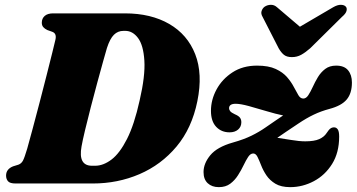

<svg xmlns="http://www.w3.org/2000/svg" viewBox="-20 -755 1468 790"><path d="M5 -32.5Q5 -59 33.5 -70.5L56 -77.5Q68 -82 74.5 -94.2Q81 -106.5 92 -143.5Q100.5 -173.5 114 -224Q127.5 -274.5 142.8 -332.8Q158 -391 171.8 -445.5Q185.5 -500 195.5 -539.8Q205.5 -579.5 208 -591.5Q214 -617 195.5 -624L174.5 -631.5Q164 -636.5 158 -643.5Q152 -650.5 152 -661.5Q152 -679 164 -689.5Q176 -700 198.5 -700H494Q601 -700 676.2 -656.5Q751.5 -613 783.2 -532Q815 -451 792 -338.5Q769.5 -227.5 706.5 -152.2Q643.5 -77 554 -38.5Q464.5 0 361.5 0H44.5Q21 0 13 -9.2Q5 -18.5 5 -32.5ZM371.5 -73Q405 -73 438.8 -98.5Q472.5 -124 502.5 -183Q532.5 -242 554.5 -341.5Q578 -442.5 574 -505.8Q570 -569 548 -598.5Q526 -628 495.5 -628H488Q465 -628 448.8 -612Q432.5 -596 420 -557.5Q415.5 -542.5 404.8 -504.2Q394 -466 380.5 -415.8Q367 -365.5 353.5 -313.8Q340 -262 329.8 -218.8Q319.5 -175.5 315.5 -152.5Q301 -73 358.5 -73ZM1375.5 -193Q1375.5 -127 1346.5 -80.5Q1317.5 -34 1271.2 -9.5Q1225 15 1174 15Q1136.5 15 1113.2 1Q1090 -13 1076.2 -33.5Q1062.5 -54 1054.5 -74.8Q1046.5 -95.5 1039.5 -109.5Q1032.5 -123.5 1022 -123.5Q1010.5 -123.5 1001.2 -109.5Q992 -95.5 982.2 -75Q972.5 -54.5 959.2 -33.8Q946 -13 927.2 1Q908.5 15 880.5 15Q852 15 834.8 -1Q817.5 -17 817.5 -47Q817.5 -82.5 845.2 -116.2Q873 -150 938 -168.5Q984 -181.5 1015 -196.8Q1046 -212 1072.5 -230.5Q1094.5 -246 1112.8 -258.2Q1131 -270.5 1145 -280Q1115 -286 1077 -297.5Q1039 -309 1004.2 -318.5Q969.5 -328 949.5 -328Q922.5 -328 922.5 -309.5Q922.5 -303.5 927.2 -297.5Q932 -291.5 946 -285Q961.5 -278.5 967.2 -271Q973 -263.5 973 -252Q973 -233.5 959.8 -222Q946.5 -210.5 924.5 -210.5Q891 -210.5 869.5 -233.2Q848 -256 848 -299Q848 -344.5 871 -387Q894 -429.5 936.5 -457.2Q979 -485 1037.5 -485Q1085 -485 1114.5 -471.2Q1144 -457.5 1161.2 -437.5Q1178.5 -417.5 1189 -397.2Q1199.5 -377 1207.8 -363.2Q1216 -349.5 1228 -349.5Q1239.5 -349.5 1248.5 -363.2Q1257.5 -377 1266.8 -397.2Q1276 -417.5 1288 -437.5Q1300 -457.5 1318 -471.2Q1336 -485 1363 -485Q1396.5 -485 1412.2 -465.8Q1428 -446.5 1428 -415.5Q1428 -371 1406.5 -345.5Q1385 -320 1336 -307Q1300.5 -297.5 1270.8 -283.2Q1241 -269 1207.5 -246.5Q1178.5 -227 1157.2 -212.8Q1136 -198.5 1121 -188Q1146 -184.5 1178.8 -179Q1211.5 -173.5 1236 -173.5Q1273 -173.5 1293.2 -182.5Q1313.5 -191.5 1323.5 -207Q1333 -221.5 1339.5 -226.2Q1346 -231 1354.5 -231Q1364 -231 1369.8 -222.5Q1375.5 -214 1375.5 -193ZM1256.5 -556.5Q1236.5 -539 1219.2 -529.5Q1202 -520 1181 -520Q1160 -520 1148.2 -529.5Q1136.5 -539 1126.5 -556.5L1060.5 -685.5Q1052.5 -699 1056.5 -710.2Q1060.5 -721.5 1069 -727.5Q1080.5 -735 1094.5 -735.2Q1108.5 -735.5 1120 -725L1214 -645L1350.5 -725Q1368.5 -735.5 1382.5 -735.2Q1396.5 -735 1403 -727.5Q1408.5 -721.5 1405.8 -710.2Q1403 -699 1387 -685.5Z"/></svg>

Font: Fraunces 9pt S000 Black
Style: Italic
Weight: 900
Italic angle: -16°
Version: Version 1.000; ttfautohint (v1.8.3)